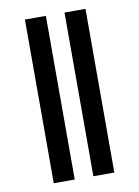

<svg xmlns="http://www.w3.org/2000/svg" viewBox="-83 -781 607 837"><g transform="rotate(-10 220.5 -362.5)"><path d="M179.2 -724.6V0H86.4V-724.6ZM354.5 -724.6V0H261.7V-724.6Z"/></g></svg>

Font: Arimo Medium
Style: Regular
Weight: 500
Designer: Steve Matteson
Foundry: Monotype Imaging Inc.
Version: Version 1.33